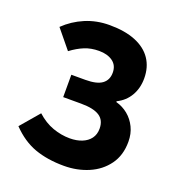

<svg xmlns="http://www.w3.org/2000/svg" viewBox="-124 -764 805 877"><g transform="rotate(20 278.0 -326.0)"><path d="M283.3 12Q202.9 12 141.1 -10.2Q79.3 -32.5 26.6 -87.3L104.3 -178.2Q141.4 -144.5 182.8 -129.8Q224.2 -115.2 265.2 -115.2Q298.7 -115.2 324.4 -125.6Q350.1 -135.9 364.5 -155.4Q379 -175 379 -203.1Q379 -244.5 349.9 -263.2Q320.8 -282 260.5 -282H173.4V-390.7H241.9Q297.3 -390.7 322.6 -409.5Q348 -428.3 348 -463.9Q348 -499.7 322.3 -518.1Q296.7 -536.5 255.9 -536.5Q217.2 -536.5 185.8 -523.7Q154.4 -510.9 122.1 -486.7L47.7 -577.5Q89.1 -617.8 143.3 -640.8Q197.5 -663.8 260.8 -663.8Q335.7 -663.8 387.4 -642.7Q439 -621.6 465.5 -582.3Q492 -543 492 -488.6Q492 -440.9 470.5 -404.1Q449 -367.2 409.2 -347.8V-343.8Q441.6 -335.1 467.2 -314.1Q492.8 -293.1 507.9 -262.1Q523.1 -231.2 523.1 -191.9Q523.1 -125.8 489.8 -80.2Q456.5 -34.6 401.9 -11.3Q347.4 12 283.3 12Z"/></g></svg>

Font: Source Sans 3 VF
Style: Regular
Weight: 200
Designer: Paul D. Hunt
Foundry: Adobe
Version: Version 3.046;hotconv 1.0.118;makeotfexe 2.5.65603